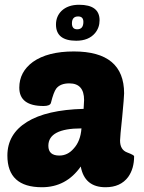

<svg xmlns="http://www.w3.org/2000/svg" viewBox="-20 -776 603 806"><path d="M93 -264Q175 -315 331 -319Q333 -347 333 -356Q333 -426 271 -426Q233 -426 216 -404Q205 -389 194 -345Q191 -331 163 -331Q61 -331 61 -408Q61 -474 118 -516Q180 -560 290 -560Q501 -560 501 -384Q501 -369 493 -285Q484 -201 484 -186Q484 -147 514 -136Q543 -125 543 -120Q543 -68 518 -33Q486 10 423 10Q335 10 319 -77Q258 10 156 10Q11 10 11 -123Q11 -213 93 -264ZM183 -164Q183 -123 229 -123Q264 -123 289 -152Q318 -183 322 -237Q183 -237 183 -164ZM398 -691Q398 -660 379 -637Q352 -605 300 -605Q215 -605 215 -673Q215 -707 238 -730Q265 -756 312 -756Q398 -756 398 -691ZM282 -678Q282 -653 304 -653Q330 -653 330 -684Q330 -707 308 -707Q282 -707 282 -678Z"/></svg>

Font: PoetsenOne
Style: Regular
Weight: 400
Designer: Rodrigo Fuenzalida, Pablo Impallari
Foundry: Pablo Impallari, Rodrigo Fuenzalida
Version: Version 1.000